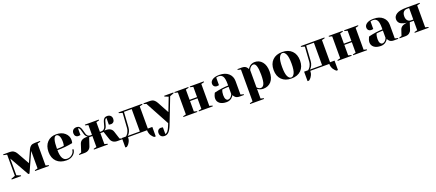

<svg xmlns="http://www.w3.org/2000/svg" viewBox="104 -1959 8218 3619"><g transform="rotate(-20 4212.5 -150.0)"><path d="M670 -500H770V-485L710 -470V-30L770 -15V0H490V-15L550 -30V-380L374 10H350L130 -380V-45L210 -15V0H20V-15L100 -45V-470L30 -485V-500H165Q251 -500 295 -420L431 -179L540 -420Q559 -461 588 -480.5Q617 -500 670 -500Z M1020 -250Q1060 -250 1095 -252.5Q1130 -255 1145 -258L1160 -260Q1170 -295 1170 -335Q1170 -418 1148 -456.5Q1126 -495 1095 -495Q1020 -495 1020 -250ZM1120 15Q993 15 921.5 -55.5Q850 -126 850 -250Q850 -372 917.5 -443.5Q985 -515 1095 -515Q1204 -515 1269.5 -457.5Q1335 -400 1335 -315Q1335 -299 1332.5 -284Q1330 -269 1328 -262L1325 -255Q1180 -225 1020 -225Q1020 -10 1140 -10Q1199 -10 1242 -50Q1285 -90 1285 -140H1310Q1310 -78 1256.5 -31.5Q1203 15 1120 15Z M1975 -270H2005Q2117 -270 2145 -185L2195 -30L2245 -15V0H2140Q2087 0 2054.5 -24Q2022 -48 2010 -85L1955 -250H1890V-30L1950 -15V0H1670V-15L1730 -30V-250H1665L1610 -85Q1598 -48 1565.5 -24Q1533 0 1480 0H1375V-15L1425 -30L1475 -185Q1503 -270 1615 -270H1645Q1641 -272 1633.5 -276Q1626 -280 1611.5 -298Q1597 -316 1590 -340L1565 -430Q1554 -473 1525 -480V-345Q1505 -340 1485 -340Q1451 -340 1430.5 -361.5Q1410 -383 1410 -420Q1410 -462 1435 -486Q1460 -510 1505 -510Q1573 -510 1595 -430L1620 -340Q1639 -275 1695 -275H1730V-470L1670 -485V-500H1950V-485L1890 -470V-275H1920Q1949 -275 1970.5 -293.5Q1992 -312 2000 -340L2025 -430Q2047 -510 2115 -510Q2160 -510 2185 -486Q2210 -462 2210 -420Q2210 -383 2189.5 -361.5Q2169 -340 2135 -340L2095 -345V-480Q2066 -473 2055 -430L2030 -340Q2023 -316 2009.5 -298.5Q1996 -281 1986 -276Z M2355 -25H2600V-475H2445L2425 -170Q2422 -126 2404.5 -89.5Q2387 -53 2371 -39ZM2345 -500H2820V-485L2760 -470V-25H2850V165H2820Q2817 163 2811 158.5Q2805 154 2790.5 138.5Q2776 123 2764.5 105.5Q2753 88 2744 59.5Q2735 31 2735 0H2355Q2355 49 2333.5 90Q2312 131 2291 148L2270 165H2240V-25H2320Q2323 -27 2327.5 -30.5Q2332 -34 2344 -47Q2356 -60 2365.5 -75.5Q2375 -91 2384 -116.5Q2393 -142 2395 -170L2415 -465L2345 -485Z M3230 -184 3335 -455 3260 -485V-500H3445V-485L3365 -455L3165 60Q3133 141 3097 178Q3061 215 3015 215Q2970 215 2945 191Q2920 167 2920 125Q2920 88 2940.5 66.5Q2961 45 2995 45L3035 50V185Q3062 181 3085.5 153Q3109 125 3135 60L3155 10L2895 -470L2845 -485V-500H2970Q3022 -500 3052 -478.5Q3082 -457 3105 -415Z M3835 -470 3775 -485V-500H4055V-485L3995 -470V-30L4055 -15V0H3775V-15L3835 -30V-240H3685V-30L3745 -15V0H3465V-15L3525 -30V-470L3465 -485V-500H3745V-485L3685 -470V-265H3835Z M4330 -235Q4310 -190 4310 -130Q4310 -74 4327.5 -47Q4345 -20 4370 -20Q4397 -20 4419.5 -40Q4442 -60 4451 -80L4460 -100V-245Q4433 -245 4400.5 -242.5Q4368 -240 4349 -238ZM4370 -515Q4487 -515 4553.5 -455.5Q4620 -396 4620 -300V-30L4680 -15V0H4590Q4563 0 4541.5 -7.5Q4520 -15 4508 -26.5Q4496 -38 4488 -49Q4480 -60 4477 -68L4475 -75Q4473 -71 4470 -65Q4467 -59 4454.5 -43.5Q4442 -28 4426.5 -16Q4411 -4 4385 5.5Q4359 15 4330 15Q4240 15 4192.5 -23Q4145 -61 4145 -120Q4145 -147 4154 -174.5Q4163 -202 4171 -216L4180 -230Q4325 -265 4460 -270V-300Q4460 -411 4433 -453Q4406 -495 4350 -495Q4337 -495 4324.5 -492.5Q4312 -490 4306 -488L4300 -485V-335Q4280 -330 4260 -330Q4226 -330 4205.5 -350.5Q4185 -371 4185 -405Q4185 -451 4232 -483Q4279 -515 4370 -515Z M4950 -400V-55Q4985 -15 5025 -15Q5068 -15 5091.5 -65Q5115 -115 5115 -250Q5115 -480 5040 -480Q5013 -480 4990.5 -460Q4968 -440 4959 -420ZM4790 170V-470L4730 -485V-500H4820Q4847 -500 4868.5 -492.5Q4890 -485 4902 -473.5Q4914 -462 4922 -451Q4930 -440 4932 -432L4935 -425Q4937 -429 4940 -435Q4943 -441 4955.5 -456.5Q4968 -472 4983.5 -484Q4999 -496 5025 -505.5Q5051 -515 5080 -515Q5170 -515 5227.5 -446Q5285 -377 5285 -250Q5285 -122 5225 -53.5Q5165 15 5065 15Q5034 15 5005 5Q4976 -5 4963 -15L4950 -25V170L5010 185V200H4730V185Z M5562.5 -61Q5590 -5 5630 -5Q5670 -5 5697.5 -61Q5725 -117 5725 -250Q5725 -383 5697.5 -439Q5670 -495 5630 -495Q5590 -495 5562.5 -439Q5535 -383 5535 -250Q5535 -117 5562.5 -61ZM5435.5 -444.5Q5506 -515 5630 -515Q5754 -515 5824.5 -444.5Q5895 -374 5895 -250Q5895 -126 5824.5 -55.5Q5754 15 5630 15Q5506 15 5435.5 -55.5Q5365 -126 5365 -250Q5365 -374 5435.5 -444.5Z M6010 -25H6255V-475H6100L6080 -170Q6077 -126 6059.5 -89.5Q6042 -53 6026 -39ZM6000 -500H6475V-485L6415 -470V-25H6505V165H6475Q6472 163 6466 158.5Q6460 154 6445.5 138.5Q6431 123 6419.5 105.5Q6408 88 6399 59.5Q6390 31 6390 0H6010Q6010 49 5988.5 90Q5967 131 5946 148L5925 165H5895V-25H5975Q5978 -27 5982.5 -30.5Q5987 -34 5999 -47Q6011 -60 6020.5 -75.5Q6030 -91 6039 -116.5Q6048 -142 6050 -170L6070 -465L6000 -485Z M6930 -470 6870 -485V-500H7150V-485L7090 -470V-30L7150 -15V0H6870V-15L6930 -30V-240H6780V-30L6840 -15V0H6560V-15L6620 -30V-470L6560 -485V-500H6840V-485L6780 -470V-265H6930Z M7425 -235Q7405 -190 7405 -130Q7405 -74 7422.5 -47Q7440 -20 7465 -20Q7492 -20 7514.5 -40Q7537 -60 7546 -80L7555 -100V-245Q7528 -245 7495.5 -242.5Q7463 -240 7444 -238ZM7465 -515Q7582 -515 7648.5 -455.5Q7715 -396 7715 -300V-30L7775 -15V0H7685Q7658 0 7636.5 -7.5Q7615 -15 7603 -26.5Q7591 -38 7583 -49Q7575 -60 7572 -68L7570 -75Q7568 -71 7565 -65Q7562 -59 7549.5 -43.5Q7537 -28 7521.5 -16Q7506 -4 7480 5.5Q7454 15 7425 15Q7335 15 7287.5 -23Q7240 -61 7240 -120Q7240 -147 7249 -174.5Q7258 -202 7266 -216L7275 -230Q7420 -265 7555 -270V-300Q7555 -411 7528 -453Q7501 -495 7445 -495Q7432 -495 7419.5 -492.5Q7407 -490 7401 -488L7395 -485V-335Q7375 -330 7355 -330Q7321 -330 7300.5 -350.5Q7280 -371 7280 -405Q7280 -451 7327 -483Q7374 -515 7465 -515Z M8165 -220H8085L8040 -80Q8029 -47 7997.5 -23.5Q7966 0 7920 0H7800V-15L7850 -30L7890 -150Q7898 -172 7916 -188.5Q7934 -205 7954.5 -212.5Q7975 -220 7994.5 -224.5Q8014 -229 8027 -230H8040Q8036 -230 8029.5 -230.5Q8023 -231 8004.5 -233.5Q7986 -236 7969 -240.5Q7952 -245 7931 -254.5Q7910 -264 7895 -277Q7880 -290 7870 -311.5Q7860 -333 7860 -360Q7860 -422 7921.5 -461Q7983 -500 8120 -500H8385V-485L8325 -470V-30L8385 -15V0H8105V-15L8165 -30ZM8120 -245H8165V-475H8120Q8077 -475 8051 -445Q8025 -415 8025 -360Q8025 -305 8051 -275Q8077 -245 8120 -245Z"/></g></svg>

Font: Yeseva One
Style: Regular
Weight: 400
Designer: Jovanny Lemonad
Foundry: Jovanny Lemonad
Version: Version 2.000